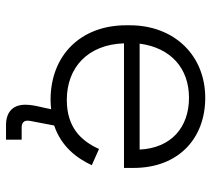

<svg xmlns="http://www.w3.org/2000/svg" viewBox="-52 -488 702 638"><g transform="rotate(90 299.0 -169.0)"><path d="M312 14C323 14 333 13 343 12L337 40C332 61 328 79 328 98C328 140 353 162 396 162H444V110H403C389 110 381 103 381 91C381 82 383 77 385 65L397 2C468 -22 506 -74 529 -123L475 -147C448 -87 403 -40 312 -40C205 -40 128 -109 124 -230H538V-262C538 -410 441 -500 305 -500C165 -500 64 -398 64 -249V-237C64 -88 162 14 312 14ZM125 -282C139 -387 208 -446 305 -446C403 -446 472 -387 477 -282Z"/></g></svg>

Font: Meta Space Light
Style: Regular
Weight: 300
Designer: Meta Pool / Florian Karsten
Foundry: Meta Pool / Florian Karsten
Version: Version 2.000;Glyphs 3.1.1 (3137)